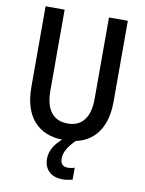

<svg xmlns="http://www.w3.org/2000/svg" viewBox="-100 -783 814 1081"><g transform="rotate(10 306.5 -242.5)"><path d="M304.7 9.8Q191.9 9.8 131.6 -58.1Q71.3 -126 71.3 -253.9V-713.9H180.2V-251Q180.2 -168.9 212.9 -127.2Q245.6 -85.4 308.1 -85.4Q369.1 -85.4 401.4 -127.2Q433.6 -168.9 433.6 -249V-713.9H541.5V-253.4Q541.5 -126 480.5 -58.1Q419.4 9.8 304.7 9.8ZM333.5 229Q285.2 229 256.6 202.4Q228 175.8 228 128.9Q228 94.7 247.8 61.5Q267.6 28.3 305.2 0H373.5Q341.8 30.8 325.4 58.6Q309.1 86.4 309.1 114.3Q309.1 137.2 320.1 148.2Q331.1 159.2 350.6 159.2Q373 159.2 390.6 152.3V220.7Q362.8 229 333.5 229Z"/></g></svg>

Font: Open Sans
Style: Regular
Weight: 600
Width: 3
Foundry: Ascender Corporation
Version: Version 1.000